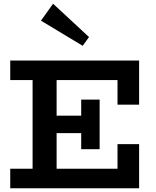

<svg xmlns="http://www.w3.org/2000/svg" viewBox="-20 -1011 838 1031"><path d="M35 0V-105H611V-237H727V0ZM155 -58V-620H284V-58ZM206 -296V-390H471V-296ZM416 -210V-476H515V-210ZM611 -449V-581H35V-686H727V-449ZM424 -765 200 -900 265 -991 458 -812Z"/></svg>

Font: BioRhyme ExtraBold
Style: Bold
Weight: 700
Version: Version 1.600;gftools[0.9.33]